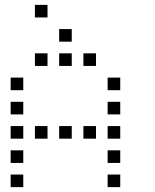

<svg xmlns="http://www.w3.org/2000/svg" viewBox="-20 -796 640 792"><path d="M125 -776Q124 -776 124 -776Q124 -776 124 -775V-725Q124 -724 124 -724Q124 -724 125 -724H175Q176 -724 176 -724Q176 -724 176 -725V-775Q176 -776 176 -776Q176 -776 175 -776ZM225 -676Q224 -676 224 -676Q224 -676 224 -675V-625Q224 -624 224 -624Q224 -624 225 -624H275Q276 -624 276 -624Q276 -624 276 -625V-675Q276 -676 276 -676Q276 -676 275 -676ZM125 -576Q124 -576 124 -576Q124 -576 124 -575V-525Q124 -524 124 -524Q124 -524 125 -524H175Q176 -524 176 -524Q176 -524 176 -525V-575Q176 -576 176 -576Q176 -576 175 -576ZM225 -576Q224 -576 224 -576Q224 -576 224 -575V-525Q224 -524 224 -524Q224 -524 225 -524H275Q276 -524 276 -524Q276 -524 276 -525V-575Q276 -576 276 -576Q276 -576 275 -576ZM325 -576Q324 -576 324 -576Q324 -576 324 -575V-525Q324 -524 324 -524Q324 -524 325 -524H375Q376 -524 376 -524Q376 -524 376 -525V-575Q376 -576 376 -576Q376 -576 375 -576ZM25 -476Q24 -476 24 -476Q24 -476 24 -475V-425Q24 -424 24 -424Q24 -424 25 -424H75Q76 -424 76 -424Q76 -424 76 -425V-475Q76 -476 76 -476Q76 -476 75 -476ZM425 -476Q424 -476 424 -476Q424 -476 424 -475V-425Q424 -424 424 -424Q424 -424 425 -424H475Q476 -424 476 -424Q476 -424 476 -425V-475Q476 -476 476 -476Q476 -476 475 -476ZM25 -376Q24 -376 24 -376Q24 -376 24 -375V-325Q24 -324 24 -324Q24 -324 25 -324H75Q76 -324 76 -324Q76 -324 76 -325V-375Q76 -376 76 -376Q76 -376 75 -376ZM425 -376Q424 -376 424 -376Q424 -376 424 -375V-325Q424 -324 424 -324Q424 -324 425 -324H475Q476 -324 476 -324Q476 -324 476 -325V-375Q476 -376 476 -376Q476 -376 475 -376ZM25 -276Q24 -276 24 -276Q24 -276 24 -275V-225Q24 -224 24 -224Q24 -224 25 -224H75Q76 -224 76 -224Q76 -224 76 -225V-275Q76 -276 76 -276Q76 -276 75 -276ZM125 -276Q124 -276 124 -276Q124 -276 124 -275V-225Q124 -224 124 -224Q124 -224 125 -224H175Q176 -224 176 -224Q176 -224 176 -225V-275Q176 -276 176 -276Q176 -276 175 -276ZM225 -276Q224 -276 224 -276Q224 -276 224 -275V-225Q224 -224 224 -224Q224 -224 225 -224H275Q276 -224 276 -224Q276 -224 276 -225V-275Q276 -276 276 -276Q276 -276 275 -276ZM325 -276Q324 -276 324 -276Q324 -276 324 -275V-225Q324 -224 324 -224Q324 -224 325 -224H375Q376 -224 376 -224Q376 -224 376 -225V-275Q376 -276 376 -276Q376 -276 375 -276ZM425 -276Q424 -276 424 -276Q424 -276 424 -275V-225Q424 -224 424 -224Q424 -224 425 -224H475Q476 -224 476 -224Q476 -224 476 -225V-275Q476 -276 476 -276Q476 -276 475 -276ZM25 -176Q24 -176 24 -176Q24 -176 24 -175V-125Q24 -124 24 -124Q24 -124 25 -124H75Q76 -124 76 -124Q76 -124 76 -125V-175Q76 -176 76 -176Q76 -176 75 -176ZM425 -176Q424 -176 424 -176Q424 -176 424 -175V-125Q424 -124 424 -124Q424 -124 425 -124H475Q476 -124 476 -124Q476 -124 476 -125V-175Q476 -176 476 -176Q476 -176 475 -176ZM25 -76Q24 -76 24 -76Q24 -76 24 -75V-25Q24 -24 24 -24Q24 -24 25 -24H75Q76 -24 76 -24Q76 -24 76 -25V-75Q76 -76 76 -76Q76 -76 75 -76ZM425 -76Q424 -76 424 -76Q424 -76 424 -75V-25Q424 -24 424 -24Q424 -24 425 -24H475Q476 -24 476 -24Q476 -24 476 -25V-75Q476 -76 476 -76Q476 -76 475 -76Z"/></svg>

Font: Doto
Style: Regular
Weight: 400
Monospace: yes
Version: Version 1.000